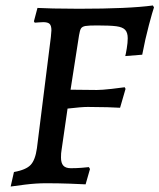

<svg xmlns="http://www.w3.org/2000/svg" viewBox="-20 -670 583 702"><path d="M203 -94Q203 -74 211.5 -64.5Q220 -55 239 -55Q259 -55 278.5 -56.5Q298 -58 305 -59L309 -52L293 4Q277 3 234.5 1.5Q192 0 148 0Q112 0 71.5 5Q31 10 19 12L31 -41Q75 -49 92 -67Q109 -85 115 -128L166 -535Q168 -553 168 -559Q168 -576 161.5 -582.5Q155 -589 138 -589Q129 -589 119.5 -588Q110 -587 107 -587L104 -592L117 -641Q132 -640 174.5 -639Q217 -638 268 -638Q451 -638 539 -650L543 -643Q538 -629 524.5 -578.5Q511 -528 500 -470L438 -465Q440 -472 443.5 -493Q447 -514 447 -530Q447 -551 437.5 -561Q428 -571 405.5 -574Q383 -577 335 -577Q304 -577 292.5 -575Q281 -573 276.5 -566.5Q272 -560 269 -541L238 -342L334 -341Q352 -341 388 -345Q424 -349 436 -351L439 -345L419 -276Q407 -277 372.5 -278Q338 -279 301 -279Q278 -279 227 -273L205 -121Q203 -111 203 -94Z"/></svg>

Font: Alegreya SC Medium
Style: Italic
Weight: 500
Italic angle: -7°
Designer: Juan Pablo del Peral
Foundry: Huerta Tipografica
Version: Version 2.007; ttfautohint (v1.6)